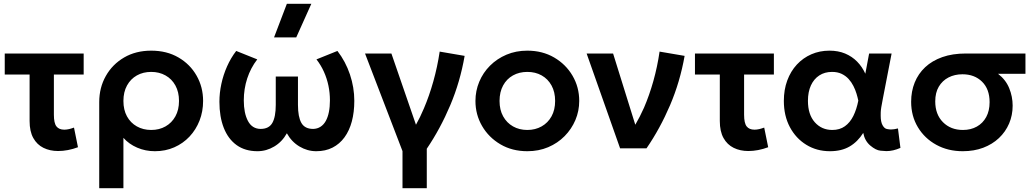

<svg xmlns="http://www.w3.org/2000/svg" viewBox="-20 -782 5448 1012"><path d="M286.5 14Q243 14 209 -2.8Q175 -19.5 155.5 -54.5Q136 -89.5 136 -144V-389H5V-500H421V-389H264V-177.5Q264 -133 277.5 -115.8Q291 -98.5 319 -98.5Q331 -98.5 343.8 -101.5Q356.5 -104.5 370 -109.5L391 -6Q364.5 4 338 9Q311.5 14 286.5 14Z M503 210V-243.5Q503 -320 537.8 -381.5Q572.5 -443 634.2 -479Q696 -515 777 -515Q859 -515 920.5 -479.2Q982 -443.5 1016.2 -383.2Q1050.5 -323 1050.5 -250Q1050.5 -194.5 1031.8 -146.5Q1013 -98.5 979 -62.2Q945 -26 898.5 -5.5Q852 15 796.5 15Q746.5 15 703 -3.8Q659.5 -22.5 630.5 -55.5V210ZM777 -97Q819.5 -97 852.5 -115.8Q885.5 -134.5 904.5 -168.8Q923.5 -203 923.5 -250Q923.5 -297 904.5 -331.5Q885.5 -366 852.2 -384.5Q819 -403 777 -403Q734.5 -403 701.5 -384.5Q668.5 -366 649.5 -331.5Q630.5 -297 630.5 -250Q630.5 -203 649.2 -168.8Q668 -134.5 701.2 -115.8Q734.5 -97 777 -97Z M1337 15Q1272 15 1227.2 -17.2Q1182.5 -49.5 1159.5 -108Q1136.5 -166.5 1136.5 -245.5Q1136.5 -292.5 1146.8 -340Q1157 -387.5 1176.8 -432Q1196.5 -476.5 1225 -513.5L1336 -469Q1318.5 -446.5 1305.2 -421.2Q1292 -396 1283 -368.5Q1274 -341 1269.5 -312Q1265 -283 1265 -253Q1265 -185.5 1287 -144.2Q1309 -103 1353.5 -102.5Q1397.5 -102.5 1415.5 -134.2Q1433.5 -166 1433.5 -229.5V-378.5H1550.5V-229.5Q1550.5 -166 1568.5 -134.2Q1586.5 -102.5 1630.5 -102.5Q1652.5 -103 1669.2 -113.8Q1686 -124.5 1697 -144.2Q1708 -164 1713.5 -191.5Q1719 -219 1719 -253Q1719 -293 1711 -331Q1703 -369 1687.2 -404Q1671.5 -439 1648 -469L1758.5 -513.5Q1801.5 -458 1824.5 -389.5Q1847.5 -321 1847.5 -250.5Q1847.5 -191 1834.5 -142.2Q1821.5 -93.5 1795.8 -58.2Q1770 -23 1732.8 -4Q1695.5 15 1647 15Q1600 15 1558.5 -9.8Q1517 -34.5 1492 -79.5Q1467 -34.5 1425.5 -9.8Q1384 15 1337 15ZM1424.5 -585 1492 -762H1621L1541.5 -585Z M2101.5 210V14.5L1904 -500H2043L2172.5 -124.5Q2194.5 -163.5 2214.5 -211Q2242.5 -276.5 2264 -353Q2285.5 -429.5 2297.5 -510L2429 -487.5Q2405.5 -351 2353.2 -227.2Q2301 -103.5 2229.5 2V210Z M2759.5 15Q2679.5 15 2617.8 -21.2Q2556 -57.5 2521 -117.8Q2486 -178 2486 -250Q2486 -303 2506 -351Q2526 -399 2562.8 -435.8Q2599.5 -472.5 2649.5 -493.8Q2699.5 -515 2759.5 -515Q2839 -515 2900.8 -479Q2962.5 -443 2997.8 -382.8Q3033 -322.5 3033 -250Q3033 -197 3012.8 -149.2Q2992.5 -101.5 2956 -64.5Q2919.5 -27.5 2869.5 -6.2Q2819.5 15 2759.5 15ZM2759.5 -97Q2801.5 -97 2834.8 -115.8Q2868 -134.5 2887 -168.8Q2906 -203 2906 -250Q2906 -297 2887 -331.5Q2868 -366 2835 -384.5Q2802 -403 2759.5 -403Q2717 -403 2683.8 -384.5Q2650.5 -366 2631.8 -331.5Q2613 -297 2613 -250Q2613 -203 2632 -168.8Q2651 -134.5 2684 -115.8Q2717 -97 2759.5 -97Z M3248.5 0 3072 -500H3211.5L3328.5 -124.5Q3352.5 -165 3374.5 -214.5Q3402.5 -279.5 3423.8 -355Q3445 -430.5 3456.5 -510L3588.5 -487.5Q3564.5 -351 3511.8 -227.5Q3459 -104 3387.5 0Z M3924.5 14Q3881 14 3847 -2.8Q3813 -19.5 3793.5 -54.5Q3774 -89.5 3774 -144V-389H3643V-500H4059V-389H3902V-177.5Q3902 -133 3915.5 -115.8Q3929 -98.5 3957 -98.5Q3969 -98.5 3981.8 -101.5Q3994.5 -104.5 4008 -109.5L4029 -6Q4002.5 4 3976 9Q3949.5 14 3924.5 14Z M4354.5 15Q4285 15 4230 -18.8Q4175 -52.5 4143.2 -112.2Q4111.5 -172 4111.5 -250Q4111.5 -309 4129.5 -357.8Q4147.5 -406.5 4180.2 -441.8Q4213 -477 4256.8 -496Q4300.5 -515 4352 -515Q4398 -515 4434.5 -499.8Q4471 -484.5 4497.8 -457.2Q4524.5 -430 4541 -393.5L4561 -500H4679.5L4633 -260Q4622.5 -208 4622.2 -190.5Q4622 -173 4622 -172.5Q4622 -139.5 4631.8 -122Q4641.5 -104.5 4654.8 -102Q4668 -99.5 4676 -99.5Q4692 -99.5 4713 -105L4726 -2.5Q4687.5 14.5 4652 14.5Q4645 14.5 4620.8 12.2Q4596.5 10 4567.2 -14.8Q4538 -39.5 4530 -81.5Q4500.5 -34.5 4458 -9.8Q4415.5 15 4354.5 15ZM4367 -97Q4406 -97 4433.2 -116.5Q4460.5 -136 4477.8 -170.8Q4495 -205.5 4504 -251.5Q4500.5 -268.5 4494.5 -288.5Q4488.5 -308.5 4478.2 -328.8Q4468 -349 4452.8 -365.8Q4437.5 -382.5 4416 -392.8Q4394.5 -403 4365.5 -403Q4327 -403 4298.5 -384.5Q4270 -366 4254.2 -331.8Q4238.5 -297.5 4238.5 -250.5Q4238.5 -178.5 4274.5 -137.8Q4310.5 -97 4367 -97Z M5054.5 15Q4976.5 15 4915 -18.8Q4853.5 -52.5 4818 -111.5Q4782.5 -170.5 4782.5 -245.5Q4782.5 -300.5 4801.2 -347Q4820 -393.5 4856.5 -427.8Q4893 -462 4946.8 -481Q5000.5 -500 5071 -500H5385V-393H5240.5Q5281 -362 5299.2 -317.5Q5317.5 -273 5317.5 -225Q5317.5 -174.5 5298.8 -130.8Q5280 -87 5245.2 -54.2Q5210.5 -21.5 5162.2 -3.2Q5114 15 5054.5 15ZM5055.5 -97Q5097 -97 5128.8 -114.8Q5160.5 -132.5 5178.2 -165.2Q5196 -198 5196 -243.5Q5196 -312.5 5156.2 -351.5Q5116.5 -390.5 5053 -390.5Q5012 -390.5 4979.5 -373.8Q4947 -357 4928.2 -325.2Q4909.5 -293.5 4909.5 -247.5Q4909.5 -179 4950.2 -138Q4991 -97 5055.5 -97Z"/></svg>

Font: Geologica EX Med
Style: Regular
Weight: 500
Designer: Sindre Bremnes, Frode Helland
Foundry: Monokrom Skriftforlag AS
Version: Version 1.010;gftools[0.9.28]